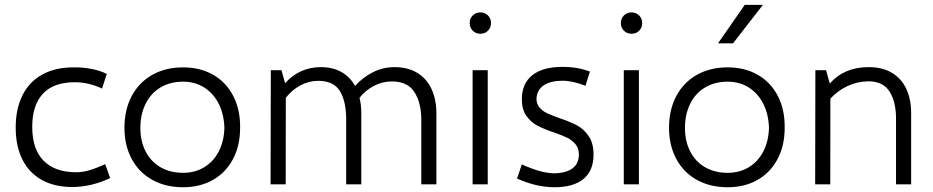

<svg xmlns="http://www.w3.org/2000/svg" viewBox="-20 -768 3887 800"><path d="M45.4 -236.8Q45.4 -314.5 73.7 -371.1Q102.1 -427.7 156.7 -457.8Q211.4 -487.8 288.1 -487.3Q326.7 -487.8 363 -480.5Q399.4 -473.1 424.8 -460L405.3 -398.9Q380.9 -410.6 351.8 -418Q322.8 -425.3 291.5 -425.3Q203.1 -425.3 158.7 -377.4Q114.3 -329.6 114.3 -239.3Q114.3 -146.5 161.6 -98.4Q209 -50.3 297.4 -50.3Q324.2 -50.3 352.3 -58.6Q380.4 -66.9 418.5 -84L439 -25.9Q402.3 -8.3 361.3 1.5Q320.3 11.2 281.2 11.2Q207 11.2 154.1 -18.3Q101.1 -47.9 73.2 -103.5Q45.4 -159.2 45.4 -236.8Z M498.5 -235.8Q498.5 -310.5 528.8 -367.7Q559.1 -424.8 614.5 -456.1Q669.9 -487.3 742.7 -487.3Q814.5 -487.3 868.7 -456.1Q922.9 -424.8 952.1 -367.7Q981.4 -310.5 980.5 -235.8Q980.5 -161.6 950.9 -105.5Q921.4 -49.3 867.7 -18.6Q814 12.2 742.7 12.2Q669.9 12.2 614.5 -18.6Q559.1 -49.3 528.8 -105.7Q498.5 -162.1 498.5 -235.8ZM915 -235.8Q913.1 -293 890.9 -336.4Q868.7 -379.9 830.3 -403.8Q792 -427.7 742.7 -427.7Q689.5 -427.7 649.2 -403.8Q608.9 -379.9 586.9 -335.9Q564.9 -292 564.9 -234.9Q564.9 -179.2 586.9 -136.7Q608.9 -94.2 649.2 -71Q689.5 -47.9 742.7 -47.9Q792.5 -47.9 831.1 -71.3Q869.6 -94.7 891.6 -137.2Q913.6 -179.7 915 -235.8Z M1798.3 -297.9V0H1735.4V-275.4Q1733.9 -343.3 1705.6 -386Q1677.2 -428.7 1612.8 -428.7Q1573.7 -428.7 1538.3 -410.4Q1502.9 -392.1 1478 -360.4Q1485.4 -331.1 1485.4 -297.9V0H1422.4V-275.4Q1421.4 -349.6 1395 -390.4Q1368.7 -431.2 1305.7 -431.2Q1267.1 -431.2 1231.9 -412.4Q1196.8 -393.6 1170.9 -360.8L1170.4 0H1107.4L1108.4 -475.6H1152.8L1168 -420.9Q1195.3 -453.1 1233.6 -470.7Q1272 -488.3 1315.9 -488.3Q1366.7 -488.3 1402.8 -467.8Q1439 -447.3 1459.5 -409.7Q1491.2 -445.8 1533.7 -467Q1576.2 -488.3 1623 -488.3Q1680.2 -488.3 1719.5 -463.9Q1758.8 -439.5 1778.3 -396.5Q1797.9 -353.5 1798.3 -297.9Z M1937 -671.9Q1937 -690.9 1949.7 -703.6Q1962.4 -716.3 1981.4 -716.3Q2000.5 -716.3 2013.2 -703.6Q2025.9 -690.9 2025.9 -671.9Q2025.9 -652.8 2013.2 -640.1Q2000.5 -627.4 1981.4 -627.4Q1962.4 -627.4 1949.7 -640.1Q1937 -652.8 1937 -671.9ZM1949.2 -475.6H2012.2V0H1949.2Z M2134.3 -23.9 2154.3 -83Q2196.8 -64 2228.8 -55.2Q2260.7 -46.4 2290 -45.9Q2339.8 -46.9 2365.7 -66.7Q2391.6 -86.4 2392.1 -123.5Q2392.1 -149.9 2377.9 -167Q2363.8 -184.1 2343.3 -194.1Q2322.8 -204.1 2287.6 -216.3Q2244.6 -231 2218.3 -244.9Q2191.9 -258.8 2173.1 -285.4Q2154.3 -312 2154.3 -355Q2154.8 -420.4 2198.2 -454.8Q2241.7 -489.3 2323.2 -489.3Q2388.7 -489.3 2438 -469.7L2419.4 -410.6Q2365.2 -431.6 2323.2 -431.6Q2272.9 -431.2 2245.1 -412.1Q2217.3 -393.1 2215.3 -357.4Q2215.3 -335 2228 -320.1Q2240.7 -305.2 2259.5 -296.4Q2278.3 -287.6 2312 -275.4Q2356.4 -260.3 2384.5 -245.4Q2412.6 -230.5 2432.9 -200.9Q2453.1 -171.4 2453.1 -123.5Q2453.1 -57.1 2411.4 -22.5Q2369.6 12.2 2290 12.2Q2251 11.7 2213.9 3.2Q2176.8 -5.4 2134.3 -23.9Z M2566.9 -671.9Q2566.9 -690.9 2579.6 -703.6Q2592.3 -716.3 2611.3 -716.3Q2630.4 -716.3 2643.1 -703.6Q2655.8 -690.9 2655.8 -671.9Q2655.8 -652.8 2643.1 -640.1Q2630.4 -627.4 2611.3 -627.4Q2592.3 -627.4 2579.6 -640.1Q2566.9 -652.8 2566.9 -671.9ZM2579.1 -475.6H2642.1V0H2579.1Z M2767.6 -235.8Q2767.6 -310.5 2797.9 -367.7Q2828.1 -424.8 2883.5 -456.1Q2939 -487.3 3011.7 -487.3Q3083.5 -487.3 3137.7 -456.1Q3191.9 -424.8 3221.2 -367.7Q3250.5 -310.5 3249.5 -235.8Q3249.5 -161.6 3220 -105.5Q3190.4 -49.3 3136.7 -18.6Q3083 12.2 3011.7 12.2Q2939 12.2 2883.5 -18.6Q2828.1 -49.3 2797.9 -105.7Q2767.6 -162.1 2767.6 -235.8ZM3184.1 -235.8Q3182.1 -293 3159.9 -336.4Q3137.7 -379.9 3099.4 -403.8Q3061 -427.7 3011.7 -427.7Q2958.5 -427.7 2918.2 -403.8Q2877.9 -379.9 2856 -335.9Q2834 -292 2834 -234.9Q2834 -179.2 2856 -136.7Q2877.9 -94.2 2918.2 -71Q2958.5 -47.9 3011.7 -47.9Q3061.5 -47.9 3100.1 -71.3Q3138.7 -94.7 3160.6 -137.2Q3182.6 -179.7 3184.1 -235.8ZM3083 -747.6H3158.7L3034.2 -587.4H2971.7Z M3776.4 -297.9V0H3713.4V-275.4Q3713.4 -343.3 3686.8 -386Q3660.2 -428.7 3599.1 -429.2Q3552.2 -428.7 3511.2 -409.4Q3470.2 -390.1 3439.9 -356.9L3439.5 0H3376.5L3377.4 -475.6H3421.9L3437.5 -419.9Q3497.1 -488.3 3599.6 -488.3Q3657.7 -488.3 3697.5 -463.9Q3737.3 -439.5 3756.8 -396.5Q3776.4 -353.5 3776.4 -297.9Z"/></svg>

Font: Selawik Semilight
Style: Regular
Weight: 300
Designer: Aaron Bell
Foundry: Microsoft Corporation
Version: Version 1.01